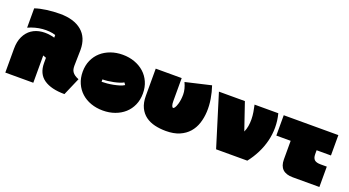

<svg xmlns="http://www.w3.org/2000/svg" viewBox="-57 -1416 3862 2127"><g transform="rotate(20 1874.0 -352.5)"><path d="M723 -476 719 -291Q719 -269 722.5 -251Q726 -233 736.5 -217.5Q747 -202 765 -189Q783 -176 813 -164L723 44Q565 44 479 -16Q393 -76 393 -203V-264L356 -278V44H26V-238Q26 -322 55 -382.5Q84 -443 134.5 -477.5Q185 -512 254 -519.5Q323 -527 403 -505V-536Q372 -547 332.5 -550.5Q293 -554 250.5 -550.5Q208 -547 165 -535.5Q122 -524 83 -506V-734Q140 -754 218.5 -764.5Q297 -775 374 -775Q539 -775 631 -698.5Q723 -622 723 -476Z M828 -259Q828 -334 855 -394.5Q882 -455 929.5 -497.5Q977 -540 1042 -563.5Q1107 -587 1183 -587Q1259 -587 1324 -563.5Q1389 -540 1436.5 -497.5Q1484 -455 1511 -394.5Q1538 -334 1538 -259Q1538 -184 1511 -123Q1484 -62 1436.5 -19.5Q1389 23 1324 46.5Q1259 70 1183 70Q1107 70 1042 47Q977 24 929.5 -19Q882 -62 855 -123Q828 -184 828 -259ZM1321 -280 1303 -305Q1285 -294 1255.5 -284.5Q1226 -275 1192.5 -268Q1159 -261 1125 -257Q1091 -253 1063 -253V-225Q1091 -225 1127 -228.5Q1163 -232 1199 -239Q1235 -246 1267.5 -256Q1300 -266 1321 -280Z M1927 -537 2227 -607Q2251 -536 2263.5 -460Q2276 -384 2272.5 -311.5Q2269 -239 2248 -174.5Q2227 -110 2184.5 -61.5Q2142 -13 2076 15.5Q2010 44 1917 44Q1847 44 1785.5 29.5Q1724 15 1677.5 -19Q1631 -53 1604 -109Q1577 -165 1577 -248V-567H1883V-296Q1883 -264 1889 -245.5Q1895 -227 1904 -224.5Q1913 -222 1924 -237Q1935 -252 1946 -288Q1961 -339 1961 -401Q1961 -463 1927 -537Z M2742 -567H3022Q3043 -486 3043 -405Q3043 -324 3023.5 -246Q3004 -168 2967 -94.5Q2930 -21 2879 44H2511L2322 -567H2628L2737 -248Q2753 -282 2759.5 -321Q2766 -360 2765.5 -401.5Q2765 -443 2758 -485.5Q2751 -528 2742 -567Z M3086 -567H3730V-327H3561V-280Q3561 -235 3583 -215Q3605 -195 3656 -195H3729V45H3415Q3255 45 3255 -108V-327H3086Z"/></g></svg>

Font: ChangwonDangamAsac Bold
Style: Regular
Weight: 700
Designer: Choi Chi-young, Lee Youngbeen, Kim Jungjin, Yoon Jihee, Han Dohee
Foundry: YoonDesign Inc.
Version: Version 1.010;Build 20210623